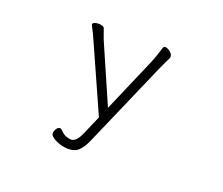

<svg xmlns="http://www.w3.org/2000/svg" viewBox="-118 -886 1236 1066"><g transform="rotate(20 500.0 -353.0)"><path d="M476 -218 429 -109Q415 -77 401 -63Q387 -49 372 -49Q359 -49 342 -55.5Q325 -62 308 -80Q300 -88 293 -88Q282 -88 273.5 -74Q265 -60 265 -47Q265 -36 281.5 -24Q298 -12 324 -3.5Q350 5 377 5Q415 5 437.5 -18Q460 -41 477 -80L698 -587Q707 -608 716.5 -627Q726 -646 733 -661Q735 -667 735 -670Q735 -685 718.5 -698Q702 -711 689 -711Q680 -711 677 -702Q670 -679 661 -652.5Q652 -626 644 -607L505 -285L360 -617Q353 -632 345 -655.5Q337 -679 332 -692Q330 -699 319.5 -702.5Q309 -706 297 -706Q284 -706 273.5 -702Q263 -698 263 -690Q263 -688 265 -684Q276 -664 286.5 -641.5Q297 -619 304 -603Z"/></g></svg>

Font: Klee One
Style: Regular
Weight: 400
Designer: Fontworks Inc.
Foundry: Fontworks Inc.
Version: Version 1.100